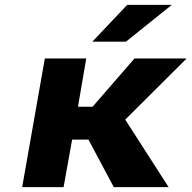

<svg xmlns="http://www.w3.org/2000/svg" viewBox="-20 -768 786 788"><path d="M343 -195 447 0H672L494 -277L746 -528H532L360 -330H300L334 -528H164L71 0H241L276 -195ZM502 -748 359 -597H497L685 -748Z"/></svg>

Font: Asimov
Style: XWidIt
Weight: 500
Designer: Google
Version: Version 2.000980; 2014